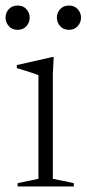

<svg xmlns="http://www.w3.org/2000/svg" viewBox="-37 -672 312 692"><path d="M156.5 -466.5 153.5 -407V-27.5L229 -12V0H26.5V-12L101.5 -27.5V-401Q96 -403.5 83.2 -407.8Q70.5 -412 54.8 -417Q39 -422 23.5 -426.5V-437.5L151.5 -466.5ZM26.5 -564.5Q6.5 -564.5 -5.2 -577.8Q-17 -591 -17 -608.5Q-17 -626 -5.2 -639Q6.5 -652 26.5 -652Q46.5 -652 58.2 -639Q70 -626 70 -608.5Q70 -591 58.2 -577.8Q46.5 -564.5 26.5 -564.5ZM211.5 -564.5Q191.5 -564.5 179.8 -577.8Q168 -591 168 -608.5Q168 -626 179.8 -639Q191.5 -652 211.5 -652Q231.5 -652 243.2 -639Q255 -626 255 -608.5Q255 -591 243.2 -577.8Q231.5 -564.5 211.5 -564.5Z"/></svg>

Font: Newsreader 36pt Light
Style: Regular
Weight: 300
Designer: Hugues Gentile
Foundry: Production Type
Version: Version 1.003